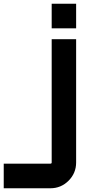

<svg xmlns="http://www.w3.org/2000/svg" viewBox="-207 -790 466 1029"><path d="M70 -770H201V-638H70ZM201 -580V81Q201 138 160.5 178.5Q120 219 63 219H-187V87H63Q70 87 70 81V-580Z"/></svg>

Font: Orbitron
Style: Bold
Weight: 700
Designer: Matt McInerney
Foundry: Matt McInerney
Version: Version 001.001